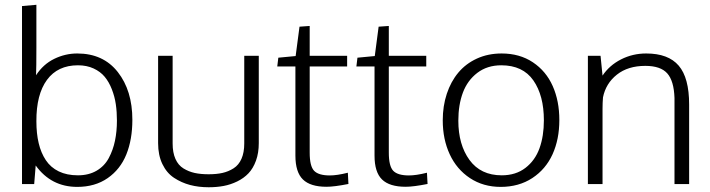

<svg xmlns="http://www.w3.org/2000/svg" viewBox="-20 -768 2963 801"><path d="M302.2 11.7Q193.4 11.7 128.9 -77.6L122.6 0H71.8V-742.7L131.8 -748V-567.9Q131.8 -485.4 130.4 -454.1Q160.2 -500 206.3 -522.5Q252.4 -544.9 302.2 -544.9Q410.6 -544.9 471.4 -467.5Q532.2 -390.1 532.2 -268.1Q532.2 -186 507.1 -123.8Q481.9 -61.5 429.2 -24.9Q376.5 11.7 302.2 11.7ZM305.2 -36.6Q350.1 -36.6 383.1 -55.9Q416 -75.2 433.8 -108.6Q451.7 -142.1 459.7 -180.9Q467.8 -219.7 467.8 -265.1Q467.8 -301.3 463.1 -333.3Q458.5 -365.2 446.5 -395.8Q434.6 -426.3 416.7 -447.8Q398.9 -469.2 370.4 -482.4Q341.8 -495.6 305.2 -495.6Q220.7 -495.6 176 -434.8Q131.3 -374 131.8 -262.2Q131.8 -210.9 141.4 -170.7Q150.9 -130.4 171.1 -99.9Q191.4 -69.3 225.1 -53Q258.8 -36.6 305.2 -36.6Z M850.6 13.2Q808.6 13.2 772.7 3.7Q736.8 -5.9 706.1 -26.1Q675.3 -46.4 657.5 -83.5Q639.6 -120.6 639.6 -170.9V-535.2H700.2V-169.4Q700.2 -131.3 711.9 -105Q723.6 -78.6 745.6 -65.2Q767.6 -51.8 792.5 -46.4Q817.4 -41 850.6 -41Q883.3 -41 908.2 -46.6Q933.1 -52.2 954.6 -65.9Q976.1 -79.6 987.5 -105.7Q999 -131.8 999 -169.4V-535.2H1059.6V-170.9Q1059.6 -129.9 1047.9 -97.7Q1036.1 -65.4 1016.6 -44.9Q997.1 -24.4 969.5 -11Q941.9 2.4 912.8 7.8Q883.8 13.2 850.6 13.2Z M1342.3 11.2Q1274.9 11.2 1243.7 -19.3Q1212.4 -49.8 1212.4 -118.7V-490.7H1136.7L1141.1 -527.3L1213.4 -534.2L1229.5 -656.7L1272 -659.7V-535.2H1428.2V-490.7H1272V-131.3Q1272 -74.7 1290.5 -55.4Q1309.1 -36.1 1356 -36.1Q1386.2 -36.1 1431.2 -47.4L1433.6 -0.5Q1374.5 11.2 1342.3 11.2Z M1672.4 11.2Q1605 11.2 1573.7 -19.3Q1542.5 -49.8 1542.5 -118.7V-490.7H1466.8L1471.2 -527.3L1543.5 -534.2L1559.6 -656.7L1602.1 -659.7V-535.2H1758.3V-490.7H1602.1V-131.3Q1602.1 -74.7 1620.6 -55.4Q1639.2 -36.1 1686 -36.1Q1716.3 -36.1 1761.2 -47.4L1763.7 -0.5Q1704.6 11.2 1672.4 11.2Z M2073.2 -36.6Q2131.8 -36.6 2172.1 -67.6Q2212.4 -98.6 2230.7 -149.4Q2249 -200.2 2249 -266.1Q2249 -369.6 2205.1 -432.6Q2161.1 -495.6 2071.3 -495.6Q2012.7 -495.6 1971.4 -464.1Q1930.2 -432.6 1911.1 -381.6Q1892.1 -330.6 1892.1 -264.6Q1892.1 -164.6 1938.7 -100.6Q1985.4 -36.6 2073.2 -36.6ZM2068.8 11.7Q1996.1 11.7 1940.7 -24.9Q1885.3 -61.5 1856.2 -124.3Q1827.1 -187 1827.1 -266.1Q1827.1 -325.7 1844 -376.7Q1860.8 -427.7 1892.1 -465.1Q1923.3 -502.4 1969.7 -523.7Q2016.1 -544.9 2072.8 -544.9Q2147.9 -544.9 2203.1 -508.1Q2258.3 -471.2 2285.9 -408.9Q2313.5 -346.7 2313.5 -267.1Q2313.5 -187 2285.2 -124.5Q2256.8 -62 2200.7 -25.1Q2144.5 11.7 2068.8 11.7Z M2432.6 0V-535.2H2485.4L2493.7 -452.6Q2522.5 -495.6 2571 -520.3Q2619.6 -544.9 2675.8 -544.9Q2768.1 -544.9 2811.5 -494.1Q2855 -443.4 2855 -332V0H2793.9V-359.4Q2791.5 -430.7 2763.7 -461.9Q2735.8 -493.2 2672.4 -493.2Q2599.6 -493.2 2553.5 -456.5Q2507.3 -419.9 2495.6 -361.8Q2493.7 -338.9 2493.7 -314V0Z"/></svg>

Font: Oxygen Light
Style: Regular
Weight: 300
Designer: vernon adams
Foundry: Vernon Adams
Version: Version Release 0.2.3 webfont; ttfautohint (v0.93.3-1d66) -l